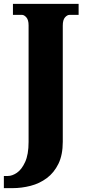

<svg xmlns="http://www.w3.org/2000/svg" viewBox="-43 -734 440 994"><path d="M-23 240V177H-2Q20 177 44.5 160.5Q69 144 87 105Q105 66 105 1V-603Q105 -631 93.5 -644Q82 -657 71 -657H24V-714H364V-657H317Q305 -657 293.5 -644Q282 -631 282 -601V0Q282 68 259.5 114Q237 160 199.5 188Q162 216 115.5 228Q69 240 22 240Z"/></svg>

Font: Noto Serif Thai Condensed Black
Style: Regular
Weight: 900
Width: 3
Designer: Monotype Design Team
Foundry: Monotype Imaging Inc.
Version: Version 2.002; ttfautohint (v1.8.4.7-5d5b)